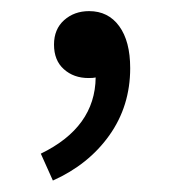

<svg xmlns="http://www.w3.org/2000/svg" viewBox="-20 -137 310 342"><path d="M74.2 184.6 52.7 136.7Q149.4 89.8 150.4 1Q146.5 2 137.7 2Q111.3 2 93.8 -13.7Q76.2 -29.3 76.2 -57.6Q76.2 -85 94.2 -101.1Q112.3 -117.2 138.7 -117.2Q172.9 -117.2 192.4 -90.3Q211.9 -63.5 211.9 -15.6Q211.9 51.8 174.8 104Q137.7 156.2 74.2 184.6Z"/></svg>

Font: Gen Shin Gothic Normal
Style: Regular
Weight: 300
Designer: [Source Han Sans]
Ryoko NISHIZUKA  (kana & ideographs); Paul D. Hunt (Latin, Greek & Cyrillic); Wenlong ZHANG  (bopomofo
Version: Version 1.002.20150607